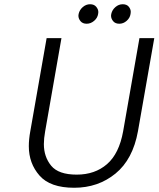

<svg xmlns="http://www.w3.org/2000/svg" viewBox="-20 -879 748 906"><path d="M389 -767Q370 -767 360 -779Q350 -791 350 -805Q350 -809 351 -813Q355 -832 370.5 -845.5Q386 -859 405 -859Q424 -859 434 -847Q444 -835 444 -822Q444 -818 443 -813Q440 -794 424 -780.5Q408 -767 389 -767ZM543 -767Q524 -767 514 -779Q504 -791 504 -805Q504 -809 505 -813Q509 -832 524.5 -845.5Q540 -859 559 -859Q578 -859 587.5 -847.5Q597 -836 597 -823Q597 -818 596 -813Q593 -794 577.5 -780.5Q562 -767 543 -767ZM270 -699 193 -259Q187 -226 187 -199Q187 -139 221.5 -97Q256 -55 342 -55Q428 -55 485 -104.5Q542 -154 561 -259L638 -699H708L631 -260Q607 -127 525 -60Q443 7 330 7Q217 7 166.5 -50.5Q116 -108 116 -189Q116 -222 123 -260L200 -699Z"/></svg>

Font: Fz Poppins Light
Style: Italic
Weight: 300
Italic angle: -10°
Designer: Ninad Kale (Devanagari), Jonny Pinhorn (Latin)
Foundry: Indian Type Foundry
Version: Vit hóa bi Vntype.Com & FontZin.Com